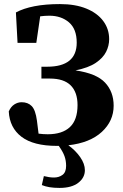

<svg xmlns="http://www.w3.org/2000/svg" viewBox="-20 -696 601 941"><path d="M259 19Q144 19 85.5 -25.5Q27 -70 23 -150Q33 -173 50 -184Q67 -195 86 -195Q117 -195 135.5 -176Q154 -157 161 -105L169 -41Q192 -38 214 -38Q285 -38 322.5 -73Q360 -108 360 -181Q360 -244 326.5 -277.5Q293 -311 224 -311H183V-369H211Q356 -369 356 -487Q356 -554 318 -586.5Q280 -619 222 -619Q200 -619 177 -616L158 -486H66L58 -635Q95 -655 149 -665.5Q203 -676 274 -676Q349 -676 403 -654Q457 -632 486 -593Q515 -554 515 -504Q515 -472 500 -442Q485 -412 449.5 -388Q414 -364 350 -351Q453 -336 495 -291Q537 -246 537 -178Q537 -103 479 -49.5Q421 4 315 16Q350 41 373 74Q396 107 396 138Q396 175 363.5 200Q331 225 272 225Q244 225 223 221.5Q202 218 185 211L195 167Q208 170 219.5 172Q231 174 245 174Q269 174 286.5 161Q304 148 304 117Q304 91 296 69Q288 47 268 19Q266 19 263.5 19Q261 19 259 19Z"/></svg>

Font: Source Serif Pro
Style: Bold
Weight: 700
Designer: Frank Grießhammer
Foundry: Adobe Systems Incorporated
Version: Version 3.001;hotconv 1.0.111;makeotfexe 2.5.65597